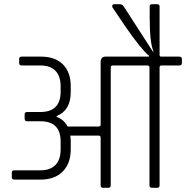

<svg xmlns="http://www.w3.org/2000/svg" viewBox="-20 -892 884 912"><path d="M745 -623H831Q844 -623 844 -612V-593Q844 -581 831 -581H747Q738 -581 738 -572V-12Q738 0 726 0H701Q690 0 690 -12V-572Q690 -581 680 -581H516Q506 -581 506 -572V-12Q506 0 495 0H469Q458 0 458 -12V-239Q458 -248 448 -248H314Q316 -232 316 -224V-182Q316 -116 278 -77.5Q240 -39 174 -39H48Q36 -39 36 -50V-72Q36 -83 48 -83H172Q219 -83 243.5 -108.5Q268 -134 268 -182V-220Q268 -316 172 -316H109Q97 -316 97 -328V-349Q97 -360 109 -360H172Q268 -360 268 -457V-482Q268 -530 243.5 -555.5Q219 -581 172 -581H83Q71 -581 71 -593V-612Q71 -623 83 -623H175Q242 -623 279 -586Q316 -549 316 -482V-455Q316 -367 249 -341V-337Q284 -324 301 -291H448Q458 -291 458 -300V-599Q458 -609 464 -616Q470 -623 480 -623H688V-627Q651 -657 577 -764L516 -854Q513 -858 513 -863Q513 -872 524 -872H548Q562 -872 568 -861L706 -647L709 -648Q691 -689 691 -808V-861Q691 -872 702 -872H726Q738 -872 738 -861V-632Q738 -623 745 -623Z"/></svg>

Font: Rajdhani
Style: Regular
Weight: 400
Designer: Satya Rajpurohit, Jyotish Sonowal
Foundry: Indian Type Foundry
Version: Version 1.201 February 1, 2022